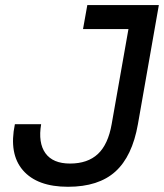

<svg xmlns="http://www.w3.org/2000/svg" viewBox="-20 -713 635 743"><path d="M243.2 9.8Q124 9.8 68.8 -54Q13.7 -117.7 37.6 -232.4H139.2Q127 -160.2 155.8 -120.1Q184.6 -80.1 251 -80.1Q319.3 -80.1 358.9 -117.2Q398.4 -154.3 412.1 -232.4L477.1 -600.6H301.3L317.9 -693.4H594.7L513.7 -232.4Q491.7 -107.9 426.5 -49.1Q361.3 9.8 243.2 9.8Z"/></svg>

Font: Cascadia Mono
Style: Italic
Weight: 400
Italic angle: -10°
Monospace: yes
Designer: Aaron Bell
Foundry: Saja Typeworks
Version: Version 2404.023; ttfautohint (v1.8.4)